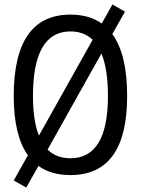

<svg xmlns="http://www.w3.org/2000/svg" viewBox="-20 -768 626 853"><path d="M96.7 65.4 41 33.7 104 -78.1Q41 -166 41 -341.8Q41 -703.1 293 -703.1Q376.5 -703.1 432.1 -663.6L479.5 -748L535.2 -716.3L479 -616.7Q544.9 -526.4 544.9 -341.8Q544.9 9.8 293 9.8Q207 9.8 150.9 -30.8ZM293 -64.9Q459.5 -64.9 459.5 -341.8Q459.5 -460.9 430.7 -530.3L191.4 -103.5Q230.5 -64.9 293 -64.9ZM152.8 -165.5 391.6 -591.3Q353 -628.4 293 -628.4Q126.5 -628.4 126.5 -341.8Q126.5 -231.9 152.8 -165.5Z"/></svg>

Font: Cascadia Code NF SemiLight
Style: Regular
Weight: 350
Monospace: yes
Designer: Aaron Bell
Foundry: Saja Typeworks
Version: Version 2404.023; ttfautohint (v1.8.4)